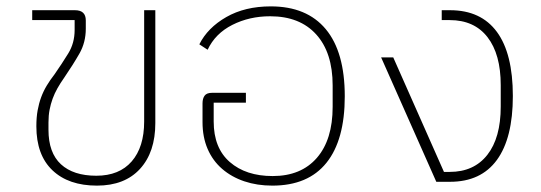

<svg xmlns="http://www.w3.org/2000/svg" viewBox="-20 -570 1695 602"><path d="M284 12Q195 12 144.5 -36Q94 -84 94 -174Q94 -202 98 -224Q102 -246 109 -265Q116 -284 126.5 -301.5Q137 -319 151 -337Q174 -370 194 -402.5Q214 -435 214 -476V-507H81V-538H215Q249 -538 249 -506V-480Q249 -437 229 -402Q209 -367 181 -326Q169 -309 160 -293Q151 -277 145 -260.5Q139 -244 135.5 -226Q132 -208 132 -186V-163Q132 -91 171 -55Q210 -19 282 -19Q354 -19 393 -64Q432 -109 432 -189V-538H467V-184Q467 -93 419 -40.5Q371 12 284 12Z M834 12Q786 12 746 -1.5Q706 -15 676.5 -40.5Q647 -66 631 -103Q615 -140 615 -187V-246Q615 -261 621.5 -270Q628 -279 645 -279H751V-248H650V-189Q650 -106 700.5 -62Q751 -18 835 -18Q924 -18 973.5 -75Q1023 -132 1023 -235V-302Q1023 -405 971.5 -462Q920 -519 827 -519Q762 -519 708.5 -492Q655 -465 631 -414L605 -431Q631 -483 689.5 -516.5Q748 -550 829 -550Q942 -550 1001.5 -478.5Q1061 -407 1061 -268Q1061 -131 1003.5 -59.5Q946 12 834 12Z M1175 -390H1213L1372 -31H1390Q1466 -31 1508 -84.5Q1550 -138 1550 -236V-303Q1550 -400 1508.5 -453.5Q1467 -507 1390 -507H1365V-538H1391Q1488 -538 1538 -470Q1588 -402 1588 -269Q1588 -137 1538 -68.5Q1488 0 1391 0H1348Z"/></svg>

Font: IBM Plex Sans Thai ExtraLight
Style: Regular
Weight: 200
Designer: Mike Abbink, Paul van der Laan, Pieter van Rosmalen, Ben Mitchell, Mark Frömberg
Foundry: Bold Monday
Version: Version 1.1